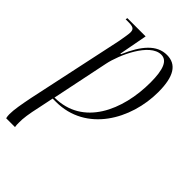

<svg xmlns="http://www.w3.org/2000/svg" viewBox="-241 -629 952 952"><g transform="rotate(45 235.0 -153.0)"><path d="M-2 240H60C58 231 58 221 58 211C57 183 63 143 75 90L92 8C101 8 107 8 115 8C326 8 440 -194 440 -385C440 -495 407 -546 340 -546C269 -546 219 -487 176 -387H172L200 -536H72L70 -526H86C123 -526 133 -520 133 -496C133 -484 127 -451 122 -423L14 83C3 139 -5 182 -5 214C-5 223 -4 232 -2 240ZM95 -2 157 -302C172 -375 238 -527 319 -527C360 -527 379 -483 379 -391C379 -197 294 -2 95 -2Z"/></g></svg>

Font: Noto Serif Display Condensed Light
Style: Italic
Weight: 300
Width: 3
Italic angle: -12°
Designer: Monotype Design Team
Foundry: Monotype Imaging Inc.
Version: Version 2.009